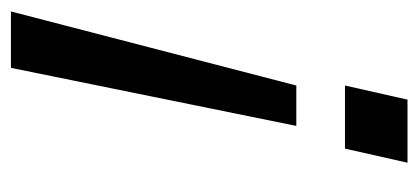

<svg xmlns="http://www.w3.org/2000/svg" viewBox="-220 -520 740 339"><g transform="rotate(-90 149.5 -350.0)"><path d="M97.2 -196.3 199.7 -700.2H299.3L168.5 -196.3ZM32.2 0 57.1 -110.4H168.5L143.6 0Z"/></g></svg>

Font: HK Grotesk Medium Italic
Style: Regular
Weight: 500
Italic angle: -13°
Designer: Alfredo Marco Pradil and Stefan Peev
Foundry: Hanken Design Co.
Version: Version 1.000;PS 001.000;hotconv 1.0.88;makeotf.lib2.5.64775